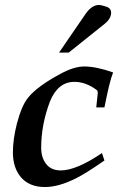

<svg xmlns="http://www.w3.org/2000/svg" viewBox="-20 -737 484 774"><path d="M436 -445Q428 -425 419.5 -390Q411 -355 401 -304H368L374 -360Q375 -369 370 -374Q326 -407 280 -407Q213 -407 181 -327Q146 -234 146 -141Q146 -102 166 -76Q186 -50 225 -50Q288 -50 391 -120L401 -90Q326 -38 288 -19Q217 17 161 17Q98 17 64 -23Q32 -61 32 -123Q32 -175 48 -238Q67 -311 93 -343Q130 -389 223 -439Q278 -469 320 -469Q368 -469 436 -445ZM412 -709Q428 -702 428 -686Q428 -662 402 -641L257 -525H218L325 -681Q350 -717 379 -717Q388 -717 412 -709Z"/></svg>

Font: GFS Didot
Style: Bold Italic
Weight: 700
Italic angle: -12°
Designer: Designed by Takis Katsoulidis and George D. Matthiopoulos.
Foundry: Designed by Takis Katsoulidis and George D. Matthiopoulos.
Version: Version 1.0